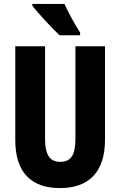

<svg xmlns="http://www.w3.org/2000/svg" viewBox="-20 -950 614 980"><path d="M309 -930H145V-921C171 -886 250 -801 284 -770H389V-784C369 -813 326 -890 309 -930ZM516 -238V-714H365V-242C365 -155 340 -124 287 -124C237 -124 210 -156 210 -241V-714H58V-235C58 -70 139 10 286 10C436 10 516 -74 516 -238Z"/></svg>

Font: Noto Sans Arabic UI XCn XBd
Style: Regular
Weight: 800
Width: 2
Designer: Monotype Design Team, Nadine Chahine and Nizar Qandah
Foundry: Monotype Imaging Inc.
Version: Version 2.010